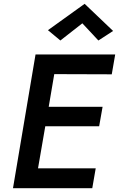

<svg xmlns="http://www.w3.org/2000/svg" viewBox="-20 -985 623 1005"><path d="M411 -863 296 -773 231 -827 423 -965 572 -823 495 -773ZM166 -700H238H583L565 -596L264 -597L235 -426H517L499 -324H217L179 -104H481L463 0H48Z"/></svg>

Font: Jost* Medium
Style: Italic
Weight: 500
Italic angle: -10°
Version: Version 3.7